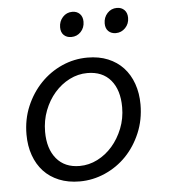

<svg xmlns="http://www.w3.org/2000/svg" viewBox="-51 -739 702 798"><g transform="rotate(-5 300.0 -340.5)"><path d="M250 12Q202 12 164 -3.5Q126 -19 100 -47Q74 -75 60 -114.5Q46 -154 46 -201Q46 -265 69 -319Q92 -373 130.5 -413Q169 -453 219.5 -475.5Q270 -498 326 -498Q374 -498 411.5 -482.5Q449 -467 475 -439Q501 -411 515 -371.5Q529 -332 529 -285Q529 -221 506 -166.5Q483 -112 445 -72.5Q407 -33 356 -10.5Q305 12 250 12ZM255 -52Q294 -52 329.5 -70Q365 -88 392 -119Q419 -150 435.5 -191.5Q452 -233 452 -280Q452 -352 417.5 -393Q383 -434 320 -434Q281 -434 245.5 -416Q210 -398 183 -367Q156 -336 140 -294.5Q124 -253 124 -206Q124 -135 158.5 -93.5Q193 -52 255 -52ZM267 -589Q248 -589 236 -600.5Q224 -612 224 -633Q224 -658 240 -675.5Q256 -693 280 -693Q299 -693 311 -681Q323 -669 323 -648Q323 -623 307 -606Q291 -589 267 -589ZM453 -589Q434 -589 422 -600.5Q410 -612 410 -633Q410 -658 426 -675.5Q442 -693 466 -693Q485 -693 497 -681Q509 -669 509 -648Q509 -623 492.5 -606Q476 -589 453 -589Z"/></g></svg>

Font: Source Code Pro
Style: Italic
Weight: 400
Italic angle: -11°
Monospace: yes
Designer: Paul D. Hunt, Teo Tuominen
Foundry: Adobe Systems Incorporated
Version: Version 1.050;PS 1.000;hotconv 16.6.51;makeotf.lib2.5.65220